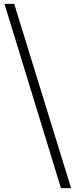

<svg xmlns="http://www.w3.org/2000/svg" viewBox="-20 -792 388 986"><path d="M345 174H293L3 -772H53Z"/></svg>

Font: Shippori Mincho TTF
Style: Regular
Weight: 400
Version: Version 2.100